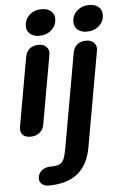

<svg xmlns="http://www.w3.org/2000/svg" viewBox="-64 -742 680 1078"><g transform="rotate(-5 276.0 -203.0)"><path d="M116 -610Q116 -648 143.5 -673Q171 -698 212 -698Q245 -698 264.5 -681.5Q284 -665 284 -638Q284 -600 256 -575Q228 -550 186 -550Q155 -550 135.5 -566.5Q116 -583 116 -610ZM384 -610Q384 -648 411.5 -673Q439 -698 480 -698Q513 -698 532.5 -681.5Q552 -665 552 -638Q552 -600 524 -575Q496 -550 454 -550Q423 -550 403.5 -566.5Q384 -583 384 -610ZM33 -38Q33 -46 34 -50L103 -440Q108 -468 127.5 -484Q147 -500 178 -500Q204 -500 219.5 -486Q235 -472 235 -450Q235 -444 234 -440L165 -50Q160 -22 139 -6Q118 10 88 10Q62 10 47.5 -2.5Q33 -15 33 -38ZM114 249Q114 223 134 205Q154 187 184 187Q217 187 234 180Q251 173 260 154Q269 135 276 96L371 -440Q376 -468 395.5 -484Q415 -500 446 -500Q472 -500 487.5 -486Q503 -472 503 -450Q503 -444 502 -440L407 96Q390 195 330 243.5Q270 292 166 292Q143 292 128.5 280Q114 268 114 249Z"/></g></svg>

Font: Kodchasan
Style: Bold Italic
Weight: 700
Italic angle: -10°
Version: Version 1.000; ttfautohint (v1.6)